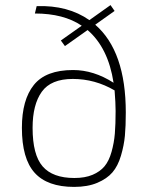

<svg xmlns="http://www.w3.org/2000/svg" viewBox="-20 -722 591 754"><path d="M430 -679 354 -625Q474 -521 474 -280Q474 -227 470.5 -189Q467 -151 455 -110.5Q443 -70 421.5 -45Q400 -20 362 -4Q324 12 271 12Q166 12 116 -43.5Q66 -99 66 -220Q66 -330 113 -388.5Q160 -447 267 -447Q348 -447 426 -397Q405 -534 324 -604L235 -541L219 -563L301 -621Q230 -669 117 -669L124 -698Q247 -702 331 -643L414 -702ZM272 -23Q314 -23 343.5 -35.5Q373 -48 390.5 -69Q408 -90 418 -125.5Q428 -161 431 -197.5Q434 -234 434 -286Q434 -317 430 -367Q353 -412 266 -412Q180 -412 144 -361.5Q108 -311 108 -220Q108 -114 147.5 -68.5Q187 -23 272 -23Z"/></svg>

Font: Exo 2.0 Extra Light
Style: Regular
Weight: 250
Designer: Natanael Gama
Version: Version 1.001;PS 001.001;hotconv 1.0.70;makeotf.lib2.5.58329